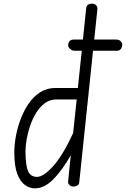

<svg xmlns="http://www.w3.org/2000/svg" viewBox="-20 -1024 691 1054"><path d="M171.5 10Q143.5 10 117.5 -8Q91.5 -26 75 -69Q58.5 -112 58.5 -187.5Q58.5 -228.5 67.2 -276.5Q76 -324.5 93.8 -371.2Q111.5 -418 138.2 -456.5Q165 -495 201.2 -518Q237.5 -541 283.5 -541H407.5L453 -978Q454.5 -992.5 463.2 -998.2Q472 -1004 484.5 -1004Q498.5 -1004 507.2 -995.8Q516 -987.5 514.5 -972L415 -22.5Q414 -11.5 405 -5.8Q396 0 384 0Q370 0 361.5 -7.8Q353 -15.5 354 -28L368.5 -171.5Q318.5 -85 270.5 -37.5Q222.5 10 171.5 10ZM183.5 -53Q218 -53 271 -111Q324 -169 381.5 -293.5L401 -478H289Q254 -478 226.5 -457.8Q199 -437.5 178.8 -404.8Q158.5 -372 145.5 -334Q132.5 -296 126.2 -259.2Q120 -222.5 120 -195Q120 -116.5 134 -84.8Q148 -53 183.5 -53ZM354 -774.5Q354 -787.5 361.2 -797.2Q368.5 -807 386.5 -807H615.5Q633.5 -807 642.2 -798Q651 -789 651 -778.5Q651 -767 644.2 -756.2Q637.5 -745.5 621 -745.5H392Q375 -745.5 364.5 -756Q354 -766.5 354 -774.5Z"/></svg>

Font: Edu NSW ACT Hand Pre
Style: Regular
Weight: 400
Designer: Tina and Corey Anderson, Eben Sorkin, Mirko Velimirovic
Foundry: Sorkin Type Co.
Version: Version 2.000